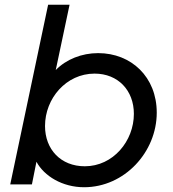

<svg xmlns="http://www.w3.org/2000/svg" viewBox="-20 -774 727 806"><path d="M392 -551C323 -551 258 -525 214 -480L272 -754H182L23 0H114L133 -95C165 -35 242 12 333 12C503 12 638 -136 638 -301C638 -451 531 -551 392 -551ZM336 -76C235 -76 169 -147 169 -245C169 -361 258 -465 377 -465C476 -465 542 -394 542 -296C542 -182 455 -76 336 -76Z"/></svg>

Font: Plus Jakarta Text
Style: Italic
Weight: 400
Italic angle: -12°
Designer: Gumpita Rahayu
Foundry: Tokotype Studio
Version: Version 1.000;hotconv 1.0.109;makeotfexe 2.5.65596